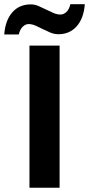

<svg xmlns="http://www.w3.org/2000/svg" viewBox="-54 -876 416 896"><path d="M83.5 0V-663.1H224.1V0ZM79.1 -763.7Q65.4 -763.7 52.5 -751.7Q39.6 -739.7 33.7 -715.3H-34.2Q-29.3 -780.8 3.2 -818.1Q35.6 -855.5 89.4 -855.5Q107.9 -855.5 125.7 -847.9Q143.6 -840.3 161.1 -831.5Q178.7 -822.8 195.6 -815.4Q212.4 -808.1 228.5 -808.1Q242.7 -808.1 255.6 -819.8Q268.6 -831.5 274.4 -856.4H341.8Q336.9 -790.5 304 -753.4Q271 -716.3 218.8 -716.3Q199.7 -716.3 181.9 -723.6Q164.1 -731 146.7 -739.7Q129.4 -748.5 112.5 -756.1Q95.7 -763.7 79.1 -763.7Z"/></svg>

Font: Bpm'online Open Sans
Style: Bold
Weight: 700
Foundry: Ascender Corporation
Version: Version 1.10